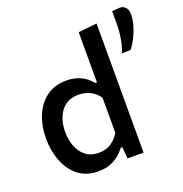

<svg xmlns="http://www.w3.org/2000/svg" viewBox="-140 -904 988 1039"><g transform="rotate(-20 354.0 -384.5)"><path d="M253 12Q183 12 137 -24.5Q91 -61 68 -120.8Q45 -180.5 45 -250Q45 -323.5 69.5 -382.5Q94 -441.5 140.8 -475.5Q187.5 -509.5 254.5 -509.5Q303.5 -509.5 340.2 -490.8Q377 -472 398 -443.5H408V-732L515 -743.5V0H423L417 -67H408Q379.5 -28.5 341.2 -8.2Q303 12 253 12ZM289.5 -81.5Q330 -81.5 359.2 -100.8Q388.5 -120 408 -153V-355Q387.5 -385 356.5 -400Q325.5 -415 290.5 -415Q244.5 -415 214.2 -392.5Q184 -370 169.2 -332.2Q154.5 -294.5 154.5 -249Q154.5 -205.5 168.8 -167.2Q183 -129 212.8 -105.2Q242.5 -81.5 289.5 -81.5ZM588.5 -544.5Q603.5 -581 610.2 -621.8Q617 -662.5 617 -692.5V-777L664 -781Q683.5 -779.5 695.5 -765.8Q707.5 -752 707.5 -728Q707.5 -695 697.2 -660.8Q687 -626.5 671.5 -596.5Q656 -566.5 639 -546Z"/></g></svg>

Font: Heraclito Medium
Style: Regular
Weight: 500
Designer: Kostas Bartsokas (font) & Cristiano Sobral (main changes)
Foundry: Kostas Bartsokas (font) & Cristiano Sobral (main changes)
Version: Version 1.00;July 8, 2020;FontCreator 13.0.0.2655 64-bit